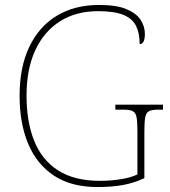

<svg xmlns="http://www.w3.org/2000/svg" viewBox="-20 -744 684 774"><path d="M373 10Q267 10 197.5 -36Q128 -82 93.5 -164.5Q59 -247 59 -358Q59 -473 98 -555Q137 -637 209 -680.5Q281 -724 379 -724Q449 -724 489 -707.5Q529 -691 546.5 -664.5Q564 -638 564 -608Q564 -586 558.5 -576Q553 -566 543 -566Q543 -610 528.5 -639.5Q514 -669 477.5 -684Q441 -699 375 -699Q287 -699 222.5 -658.5Q158 -618 122.5 -542Q87 -466 87 -358Q87 -254 117.5 -177Q148 -100 213.5 -57.5Q279 -15 383 -15Q425 -15 466.5 -21.5Q508 -28 534 -41V-214Q534 -253 530.5 -271.5Q527 -290 515 -296Q503 -302 478 -302H445V-322H637V-302H618Q593 -302 581 -296Q569 -290 565.5 -271.5Q562 -253 562 -214V-26Q522 -7 477.5 1.5Q433 10 373 10Z"/></svg>

Font: Noto Serif Ethiopic Thin
Style: Regular
Weight: 250
Version: Version 2.102